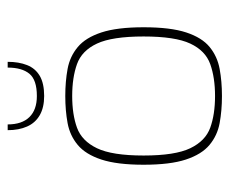

<svg xmlns="http://www.w3.org/2000/svg" viewBox="-69 -524 598 500"><g transform="rotate(-90 230.0 -274.0)"><path d="M230 5Q192 5 159.5 -1Q127 -7 102.5 -27.5Q78 -48 64.5 -89Q51 -130 51 -199Q51 -268 64.5 -309Q78 -350 102.5 -370.5Q127 -391 159.5 -397Q192 -403 230 -403Q268 -403 300.5 -397Q333 -391 357.5 -370.5Q382 -350 395.5 -309Q409 -268 409 -199Q409 -129 395.5 -88Q382 -47 357.5 -27Q333 -7 300.5 -1Q268 5 230 5ZM230 -13Q278 -13 313 -25.5Q348 -38 366.5 -77.5Q385 -117 385 -199Q385 -281 366.5 -320.5Q348 -360 313 -372.5Q278 -385 230 -385Q182 -385 147.5 -372.5Q113 -360 94 -320.5Q75 -281 75 -199Q75 -117 94 -77.5Q113 -38 147.5 -25.5Q182 -13 230 -13ZM230 -458Q200 -458 180 -469.5Q160 -481 150.5 -502.5Q141 -524 141 -553H156Q156 -516 175 -496.5Q194 -477 230 -477Q272 -477 288 -496.5Q304 -516 304 -553H319Q319 -524 310.5 -502.5Q302 -481 282.5 -469.5Q263 -458 230 -458Z"/></g></svg>

Font: Genos Thin
Style: Regular
Weight: 100
Designer: Robert E. Leuschke
Foundry: Robert E. Leuschke
Version: Version 1.010